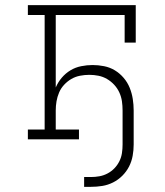

<svg xmlns="http://www.w3.org/2000/svg" viewBox="-20 -540 640 744"><path d="M306 184V146H332Q349 146 365.5 143Q382 140 397 132Q412 124 423.5 112Q435 100 442.5 85Q450 70 452.5 53.5Q455 37 455 20V-112Q455 -130 452.5 -147.5Q450 -165 442.5 -181.5Q435 -198 422.5 -211.5Q410 -225 394.5 -234Q379 -243 361.5 -246.5Q344 -250 326 -250Q308 -250 290 -246.5Q272 -243 256.5 -234Q241 -225 228.5 -211.5Q216 -198 209 -181.5Q202 -165 199 -147.5Q196 -130 196 -112V-38H286V0H88V-38H153V-482H88V-520H506V-375H463V-482H196V-201Q205 -222 219.5 -239Q234 -256 253 -267.5Q272 -279 294.5 -283.5Q317 -288 339 -288Q361 -288 383.5 -283.5Q406 -279 425 -267.5Q444 -256 459 -238.5Q474 -221 482.5 -200Q491 -179 494.5 -156.5Q498 -134 498 -112V20Q498 42 494 64Q490 86 480 105.5Q470 125 454 141Q438 157 418 167Q398 177 376.5 180.5Q355 184 332 184Z"/></svg>

Font: Iosevka Etoile Extralight
Style: Regular
Weight: 200
Designer: Belleve Invis
Foundry: Belleve Invis
Version: Version 22.1.2; ttfautohint (v1.8.4)